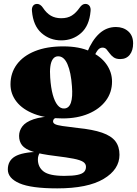

<svg xmlns="http://www.w3.org/2000/svg" viewBox="-20 -736 718 1006"><path d="M387.5 -65.5Q335 -71.5 307 -75.8Q279 -80 268.5 -85.5Q258 -91 258 -100Q258 -107.5 262.5 -112.2Q267 -117 274.5 -120L269.5 -127Q197.5 -125.5 156 -111.2Q114.5 -97 97.2 -74Q80 -51 80 -24Q80 5 95.5 25Q111 45 152 58.5Q193 72 268.5 81Q330.5 88.5 365.8 95.5Q401 102.5 415.8 112.2Q430.5 122 430.5 138Q430.5 154 420.8 164.5Q411 175 386.5 180.2Q362 185.5 317 185.5Q238.5 185.5 208.5 162.5Q178.5 139.5 178.5 99Q178.5 88.5 181.5 79.5Q184.5 70.5 187.5 66.5L185.5 59Q96 61.5 58.5 83.8Q21 106 21 152Q21 198 82.2 224.5Q143.5 251 280 251Q439.5 251 522.8 201.5Q606 152 606 75Q606 32 584.5 4Q563 -24 514.8 -40.8Q466.5 -57.5 387.5 -65.5ZM421 -427.5 467 -424.5Q479 -455 490.2 -470.8Q501.5 -486.5 517 -486.5Q530 -486.5 538 -477.5Q546 -468.5 554.2 -456.8Q562.5 -445 575.2 -435.8Q588 -426.5 610 -426.5Q642 -426.5 659.8 -449Q677.5 -471.5 677.5 -508.5Q677.5 -549.5 651.8 -572Q626 -594.5 587.5 -594.5Q538 -594.5 500.2 -560Q462.5 -525.5 436 -460.5ZM567 -308.5Q567 -357.5 537.8 -399.2Q508.5 -441 451.8 -467Q395 -493 311.5 -493Q225 -493 163 -468Q101 -443 68 -398.2Q35 -353.5 35 -294Q35 -243.5 66.8 -203Q98.5 -162.5 159.5 -139Q220.5 -115.5 308.5 -115.5Q385 -115.5 443.2 -140Q501.5 -164.5 534.2 -208Q567 -251.5 567 -308.5ZM283.5 -441Q315 -442 333.5 -399.5Q352 -357 357 -283.5Q361.5 -227.5 351.5 -198Q341.5 -168.5 316.5 -167.5Q297 -166.5 281.8 -185Q266.5 -203.5 256.5 -240Q246.5 -276.5 243 -329.5Q240.5 -363 243.8 -387.8Q247 -412.5 257 -426.5Q267 -440.5 283.5 -441ZM301 -640.5Q334 -640.5 356.2 -654.5Q378.5 -668.5 397.5 -696Q411 -715.5 427 -715.5Q441.5 -715.5 449 -705Q456.5 -694.5 454.5 -677.5Q448 -601 404.8 -562.8Q361.5 -524.5 301 -524.5Q241 -524.5 197.5 -562.8Q154 -601 147.5 -677.5Q145.5 -694.5 152.8 -705Q160 -715.5 174.5 -715.5Q191 -715.5 204.5 -696Q223.5 -667 246.5 -653.8Q269.5 -640.5 301 -640.5Z"/></svg>

Font: Fraunces Black
Style: Regular
Weight: 900
Version: Version 1.000;[b76b70a41]